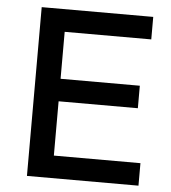

<svg xmlns="http://www.w3.org/2000/svg" viewBox="-51 -736 695 782"><g transform="rotate(5 297.0 -345.0)"><path d="M88 0V-690H544V-598H190V-406H514V-314H190V-92H544V0Z"/></g></svg>

Font: Oxanium Medium
Style: Regular
Weight: 500
Designer: Severin Meyer
Version: Version 1.001